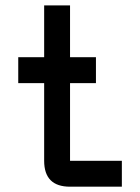

<svg xmlns="http://www.w3.org/2000/svg" viewBox="-20 -704 528 724"><path d="M244.1 0Q146.5 0 146.5 -97.7V-390.6H48.8V-488.3H146.5V-683.6H244.1V-488.3H341.8V-390.6H244.1V-97.7H439.5V0Z"/></svg>

Font: BabelStone Runic Short Twig
Style: Regular
Weight: 400
Designer: Andrew West
Foundry: BabelStone
Version: Version 3.003;March 14, 2022